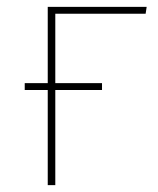

<svg xmlns="http://www.w3.org/2000/svg" viewBox="-20 -539 459 559"><path d="M141 -499V-297H277V-277H141V0H119V-277H52V-297H119V-519H407L404 -499Z"/></svg>

Font: FiraSans
Style: Regular
Weight: 150
Designer: Carrois Corporate & Edenspiekermann AG
Foundry: Carrois Corporate GbR & Edenspiekermann AG
Version: Version 3.106;PS 003.106;hotconv 1.0.70;makeotf.lib2.5.58329